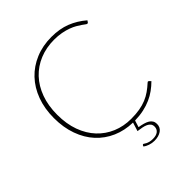

<svg xmlns="http://www.w3.org/2000/svg" viewBox="-243 -849 1167 1167"><g transform="rotate(-45 340.0 -266.0)"><path d="M389 51.5Q410.5 55 428 60Q445.5 65 457.5 72.5Q469.5 80 476 91Q482.5 102 482.5 117Q482.5 146.5 459 162.8Q435.5 179 399 179Q378.5 179 358.5 172.2Q338.5 165.5 326.5 155L330 148Q333 144 336 144Q338.5 144 342.8 147.2Q347 150.5 354.5 154.2Q362 158 373.2 161Q384.5 164 400.5 164Q429 164 444.8 151.8Q460.5 139.5 460.5 118Q460.5 103.5 453.2 94.2Q446 85 433.5 79Q421 73 404 69.8Q387 66.5 367.5 64L385 8Q315 6.5 256 -19.2Q197 -45 154.2 -91.5Q111.5 -138 87.8 -204Q64 -270 64 -351.5Q64 -432 88.5 -498.2Q113 -564.5 157.8 -611.8Q202.5 -659 264.8 -685Q327 -711 402 -711Q472.5 -711 527 -689.5Q581.5 -668 628.5 -627.5L621 -616.5Q619 -613 613 -613Q610 -613 602.8 -618.5Q595.5 -624 583.8 -632.2Q572 -640.5 555.2 -650.2Q538.5 -660 516 -668.2Q493.5 -676.5 465 -682Q436.5 -687.5 402 -687.5Q334 -687.5 277 -664Q220 -640.5 179 -597Q138 -553.5 115.2 -491.2Q92.5 -429 92.5 -351.5Q92.5 -272.5 115.2 -210.2Q138 -148 178.5 -104.8Q219 -61.5 274 -38.5Q329 -15.5 393.5 -15.5Q434 -15.5 466 -21Q498 -26.5 524.8 -37.5Q551.5 -48.5 574.2 -64.5Q597 -80.5 619.5 -101Q623 -104.5 626 -104.5Q628 -104.5 631.5 -102L642 -91Q620.5 -69.5 596 -51.8Q571.5 -34 542.2 -21Q513 -8 478.5 -0.5Q444 7 402.5 8Z"/></g></svg>

Font: Lato 2
Style: Regular
Weight: 200
Designer: Lukasz Dziedzic with Adam Twardoch and Botio Nikoltchev
Foundry: tyPoland Lukasz Dziedzic
Version: Version 2.015; 2015-08-06; http://www.latofonts.com/